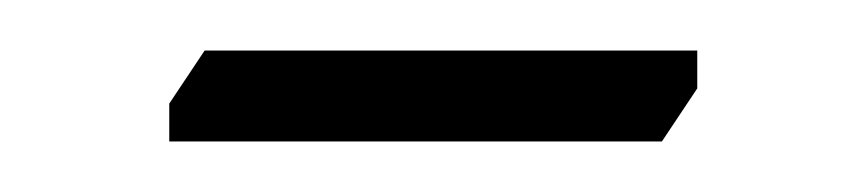

<svg xmlns="http://www.w3.org/2000/svg" viewBox="-20 -295 343 76"><path d="M47 -239V-254L61 -275H256V-260L242 -239Z"/></svg>

Font: Ancizar Serif Light
Style: Regular
Weight: 300
Designer: Cesar Puertas, Viviana Monsalve, Julian Moncada, Julian Prieto, Jose Castro, Felipe Aragon, Mariel Hernandez, Sara Alarc
Version: Version 8.100